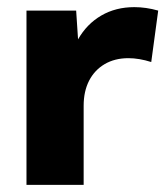

<svg xmlns="http://www.w3.org/2000/svg" viewBox="-20 -518 467 538"><path d="M214.4 0H54.2V-488.3H193.4L198.7 -407.7Q223.1 -450.7 263.7 -474.4Q304.2 -498 356.4 -498Q372.6 -498 389.4 -495.6Q406.2 -493.2 423.3 -488.3L403.8 -344.2Q369.6 -355 339.8 -355Q301.8 -355 273.4 -338.4Q245.1 -321.8 229.7 -292Q214.4 -262.2 214.4 -221.7Z"/></svg>

Font: Kumbh Sans ExtraBold
Style: Regular
Weight: 800
Version: Version 1.005